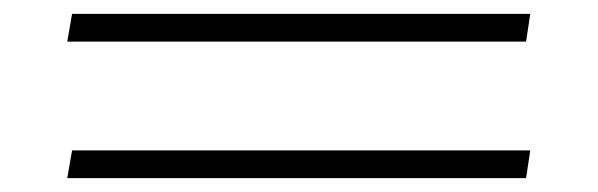

<svg xmlns="http://www.w3.org/2000/svg" viewBox="-20 -389 863 277"><path d="M745 -369 739 -329H77L84 -369ZM745 -172 739 -132H77L84 -172Z"/></svg>

Font: Aref Ruqaa Ink
Style: Regular
Weight: 400
Designer: Abdullah Aref
Version: Version 1.005